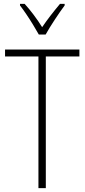

<svg xmlns="http://www.w3.org/2000/svg" viewBox="-20 -969 436 989"><path d="M216 0H178V-678H6V-714H389V-678H216ZM180 -791Q167 -814 150 -842Q133 -870 115 -896.5Q97 -923 83 -941V-949H107Q129 -925 153.5 -892.5Q178 -860 197 -829Q219 -861 241 -889.5Q263 -918 289 -949H313V-941Q290 -910 262 -867.5Q234 -825 215 -791Z"/></svg>

Font: Noto Sans Khmer UI Condensed ExtraLight
Style: Regular
Weight: 200
Width: 3
Designer: Danh Hong and the Monotype Design Team
Foundry: Monotype Imaging Inc.
Version: Version 2.002; ttfautohint (v1.8.4.7-5d5b)